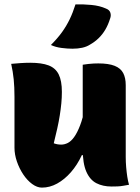

<svg xmlns="http://www.w3.org/2000/svg" viewBox="-20 -842 640 875"><path d="M118 -556Q170 -556 201.5 -544Q233 -532 247.5 -503Q262 -474 262 -423Q262 -397 259.5 -371Q257 -345 252.5 -316.5Q248 -288 241 -256.5Q234 -225 225 -189Q233 -186 241.5 -184.5Q250 -183 259 -183Q274 -183 289 -190.5Q304 -198 318 -217.5Q332 -237 345 -270.5Q358 -304 368 -356L366 -135H353Q332 -90 303 -57Q274 -24 240.5 -5.5Q207 13 171 13Q149 13 126.5 -3.5Q104 -20 86 -47Q68 -74 57 -106Q46 -138 46 -169Q46 -208 46 -246.5Q46 -285 46 -324Q46 -363 46 -401Q46 -445 42.5 -480Q39 -515 31 -551Q52 -553 74 -554.5Q96 -556 118 -556ZM428 -553Q475 -553 502.5 -542Q530 -531 541.5 -509Q553 -487 553 -454Q553 -397 553 -342.5Q553 -288 553 -234Q553 -180 553 -127Q553 -103 555 -80Q557 -57 560 -37Q563 -17 568 0Q556 2 542.5 4.5Q529 7 515.5 7.5Q502 8 488 8Q449 8 419.5 -7Q390 -22 373.5 -59.5Q357 -97 357 -162Q357 -216 357 -280Q357 -344 357 -412Q357 -480 357 -547Q370 -549 382.5 -550.5Q395 -552 406.5 -552.5Q418 -553 428 -553ZM324 -822Q359 -823 396.5 -819.5Q434 -816 463 -803Q479 -797 483 -784Q487 -771 482 -758Q473 -729 460 -707Q447 -685 429.5 -668Q412 -651 389 -638Q375 -629 355 -624.5Q335 -620 310 -620Q288 -620 260.5 -623.5Q233 -627 212 -637Q243 -668 263 -696Q283 -724 297.5 -754Q312 -784 324 -822Z"/></svg>

Font: Recursive Monospace Casual Black
Style: Regular
Weight: 900
Version: Version 1.047